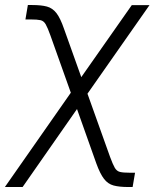

<svg xmlns="http://www.w3.org/2000/svg" viewBox="-62 -543 618 767"><path d="M-42.5 204.1 244.6 -206.5H273.9L377.4 83Q388.7 113.8 396.5 127.2Q404.3 140.6 417.2 143.8Q430.2 147 456.5 147H477.5L467.8 204.1H450.7Q414.6 204.1 391.8 198Q369.1 191.9 353.5 171.6Q337.9 151.4 322.8 109.9L245.6 -107.4L28.3 204.1ZM234.4 -134.8 139.6 -400.9Q128.4 -432.1 120.6 -445.8Q112.8 -459.5 99.9 -462.4Q86.9 -465.3 60.1 -465.3H39.6L49.3 -522.9H66.9Q103 -522.9 125.5 -516.8Q147.9 -510.7 163.6 -490.5Q179.2 -470.2 193.8 -427.7L262.7 -234.9L464.4 -522.5H535.2L263.7 -134.8Z"/></svg>

Font: Inter 28pt Light
Style: Italic
Weight: 300
Italic angle: -9.3988°
Designer: Rasmus Andersson
Foundry: rsms
Version: Version 4.001;git-66647c0bb